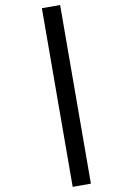

<svg xmlns="http://www.w3.org/2000/svg" viewBox="-20 -722 490 761"><path d="M146 -689.5 218.3 -702.1 340.3 5.9 268.1 18.6Z"/></svg>

Font: Anka/Coder Narrow
Style: Italic
Weight: 400
Width: 3
Italic angle: -12°
Monospace: yes
Version: Version 001.100